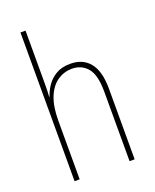

<svg xmlns="http://www.w3.org/2000/svg" viewBox="-142 -841 742 922"><g transform="rotate(-20 229.0 -380.0)"><path d="M103 -493Q103 -470 102.5 -455Q102 -440 101 -422H103Q111 -449 129 -475.5Q147 -502 176.5 -519.5Q206 -537 250 -537Q314 -537 349 -493.5Q384 -450 384 -360V0H358V-356Q358 -441 328 -476.5Q298 -512 249 -512Q209 -512 175.5 -489.5Q142 -467 122.5 -420Q103 -373 103 -299V0H77V-760H103Z"/></g></svg>

Font: Noto Sans Lao Looped Condensed Thin
Style: Regular
Weight: 100
Width: 3
Designer: Mark Frömberg, Ben Mitchell
Foundry: The Fontpad Ltd
Version: Version 1.002; ttfautohint (v1.8.4.7-5d5b)